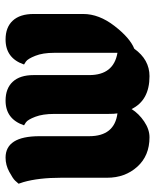

<svg xmlns="http://www.w3.org/2000/svg" viewBox="48 -618 570 707"><g transform="rotate(-90 333.5 -265.0)"><path d="M225 -462Q248 -530 316 -530Q361 -530 385.5 -503.5Q410 -477 410 -427V-222Q410 -132 492 -118V-351Q492 -393 481 -420.5Q470 -448 460 -455L449 -462Q472 -530 541 -530Q586 -530 610.5 -503.5Q635 -477 635 -427V-244Q635 -186 591 -129Q547 -72 507 -56Q467 0 406 0Q317 0 285 -66Q268 -39 239 -19.5Q210 0 181 0Q113 0 72.5 -45Q32 -90 32 -156V-325Q32 -408 16 -464L10 -482Q14 -487 21.5 -495Q29 -503 54 -516.5Q79 -530 106 -530Q185 -530 185 -405V-222Q185 -129 269 -118Q267 -128 267 -153V-351Q267 -393 256.5 -420.5Q246 -448 236 -455Z"/></g></svg>

Font: Chela One Cyrilic
Style: Regular
Weight: 400
Designer: Miguel Hernandez
Foundry: LatinoType
Version: Version 1.001